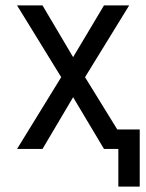

<svg xmlns="http://www.w3.org/2000/svg" viewBox="-20 -550 540 709"><path d="M417 139H496V-72H413L294 -265L457 -530H364L250 -339L137 -530H43L206 -265L43 0H137L250 -191L364 0H417Z"/></svg>

Font: Iosevka SS09
Style: Regular
Weight: 400
Monospace: yes
Designer: Belleve Invis
Foundry: Belleve Invis
Version: Version 5.2.1; ttfautohint (v1.8.3)